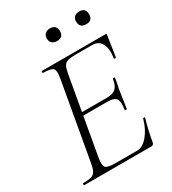

<svg xmlns="http://www.w3.org/2000/svg" viewBox="-192 -897 894 999"><g transform="rotate(-30 255.0 -398.0)"><path d="M15 0Q13 0 13 -6Q13 -12 15 -12Q48 -12 65 -17Q82 -22 90 -37Q98 -52 103 -81L185 -544Q193 -587 181.5 -600Q170 -613 122 -613Q119 -613 119 -619Q119 -625 122 -625H503Q511 -625 509 -616Q506 -598 502.5 -575Q499 -552 496 -530Q493 -508 490 -494Q489 -490 483 -491Q477 -492 478 -495Q487 -547 470.5 -579Q454 -611 416 -611H317Q286 -611 269 -606Q252 -601 244.5 -586.5Q237 -572 232 -543L151 -85Q144 -43 155 -30.5Q166 -18 213 -18H344Q377 -18 407.5 -54Q438 -90 454 -147Q455 -150 461 -149Q467 -148 465 -145Q457 -119 448.5 -82.5Q440 -46 435 -15Q432 0 419 0ZM405 -234Q404 -230 398 -230.5Q392 -231 393 -235Q401 -280 389 -298Q377 -316 336 -316H171L174 -335H343Q381 -335 398 -350.5Q415 -366 421 -404Q422 -408 428 -407.5Q434 -407 433 -402Q429 -374 425 -358.5Q421 -343 419 -325Q415 -303 412.5 -281.5Q410 -260 405 -234ZM268 -720Q250 -720 239 -730Q228 -740 228 -758Q228 -776 239 -786Q250 -796 268 -796Q287 -796 297 -786Q307 -776 307 -758Q307 -720 268 -720ZM444 -720Q404 -720 404 -758Q404 -776 414.5 -786Q425 -796 444 -796Q482 -796 482 -758Q482 -720 444 -720Z"/></g></svg>

Font: Cormorant Light
Style: Italic
Weight: 300
Italic angle: -10°
Designer: Christian Thalmann (Catharsis Fonts)
Foundry: Catharsis Fonts
Version: Version 4.000